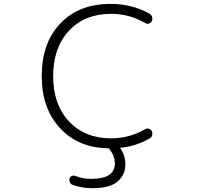

<svg xmlns="http://www.w3.org/2000/svg" viewBox="-20 -784 1040 1000"><path d="M558.6 -63.5Q653.3 -63.5 736.3 -111.3Q745.1 -116.2 755.4 -113.3Q765.6 -110.4 770.5 -101.6Q773.4 -94.7 773.4 -87.9Q773.4 -84 772.5 -80.1Q769.5 -68.4 759.8 -63.5Q689.5 -22.5 608.4 -14.6Q604.5 -14.6 607.4 -10.7Q632.8 25.4 632.8 72.3Q632.8 73.2 632.8 75.2Q632.8 125 593.3 160.6Q553.7 196.3 460 196.3Q407.2 196.3 358.4 178.7Q348.6 175.8 344.2 166Q339.8 156.2 341.8 146.5Q344.7 136.7 353.5 132.8Q362.3 128.9 371.1 131.8Q410.2 147.5 452.1 147.5Q454.1 147.5 456.1 147.5Q578.1 147.5 578.1 67.4Q578.1 27.3 548.8 -8.8Q545.9 -11.7 541 -11.7Q387.7 -14.6 293 -116.2Q197.3 -218.8 197.3 -387.7Q197.3 -560.5 294.4 -662.1Q391.6 -763.7 555.7 -763.7Q669.9 -763.7 759.8 -711.9Q769.5 -706.1 772.5 -694.3Q773.4 -690.4 773.4 -686.5Q773.4 -679.7 770.5 -673.8Q765.6 -664.1 755.4 -661.1Q745.1 -658.2 736.3 -664.1Q654.3 -711.9 558.6 -711.9Q420.9 -711.9 338.9 -623.5Q256.8 -535.2 256.8 -387.2Q256.8 -239.3 339.8 -151.4Q422.9 -63.5 558.6 -63.5Z"/></svg>

Font: Rounded-L Mgen+ 1m light
Style: Regular
Weight: 200
Designer: [Source Han Sans]
Ryoko NISHIZUKA  (kana & ideographs); Paul D. Hunt (Latin, Greek & Cyrillic); Wenlong ZHANG  (bopomofo
Version: Version 1.059.20150602